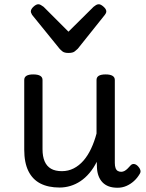

<svg xmlns="http://www.w3.org/2000/svg" viewBox="-20 -865 686 903"><path d="M260 17Q207 17 170 -2Q133 -21 113.5 -60.5Q94 -100 94 -161V-489Q94 -502 104.5 -508.5Q115 -515 136 -515Q158 -515 169 -508.5Q180 -502 180 -489V-163Q180 -129 190 -106Q200 -83 220 -71.5Q240 -60 271 -60Q301 -60 326.5 -73Q352 -86 372.5 -109.5Q393 -133 408.5 -166Q424 -199 434 -237V-489Q434 -502 444.5 -508.5Q455 -515 477 -515Q498 -515 509 -508.5Q520 -502 520 -489V-99Q520 -84 523.5 -74.5Q527 -65 534 -61Q541 -57 550 -57Q558 -57 565.5 -61Q573 -65 580.5 -72.5Q588 -80 595 -88Q602 -95 611.5 -93.5Q621 -92 630 -82Q637 -75 640 -65.5Q643 -56 637 -47Q626 -28 610 -13.5Q594 1 574.5 9.5Q555 18 533 18Q509 18 491.5 11.5Q474 5 462 -7.5Q450 -20 443.5 -37.5Q437 -55 436 -76L435 -104Q420 -74 400.5 -51Q381 -28 358.5 -13Q336 2 311 9.5Q286 17 260 17ZM445 -845Q454 -845 467 -833.5Q480 -822 480 -811Q480 -809 479 -805.5Q478 -802 473 -795L346 -636Q340 -630 331 -623Q322 -616 302 -616Q283 -616 274 -623Q265 -630 260 -636L131 -795Q127 -802 126 -805.5Q125 -809 125 -811Q125 -822 137.5 -833.5Q150 -845 160 -845Q166 -845 172 -841.5Q178 -838 185 -833L302 -716L420 -833Q426 -838 432 -841.5Q438 -845 445 -845Z"/></svg>

Font: Playwrite GB J
Style: Regular
Weight: 400
Designer: Veronika Burian, José Scaglione
Foundry: TypeTogether
Version: Version 1.002